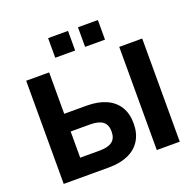

<svg xmlns="http://www.w3.org/2000/svg" viewBox="-154 -1073 1250 1233"><g transform="rotate(-20 471.5 -457.0)"><path d="M75 0V-705H232V-422H385Q461 -422 516 -398Q571 -374 600.5 -327Q630 -280 630 -212Q630 -144 600.5 -96.5Q571 -49 516 -24.5Q461 0 385 0ZM232 -122H364Q423 -122 451 -143.5Q479 -165 479 -211Q479 -258 451 -279.5Q423 -301 364 -301H232ZM711 0V-705H868V0ZM505 -780V-914H641V-780ZM301 -780V-914H437V-780Z"/></g></svg>

Font: Nunito Sans 11pt ExtraBold
Style: Regular
Weight: 800
Version: Version 3.101;gftools[0.9.27]